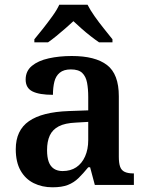

<svg xmlns="http://www.w3.org/2000/svg" viewBox="-20 -786 625 816"><path d="M203 10Q159 10 123.5 -7.5Q88 -25 67.5 -61Q47 -97 47 -152Q47 -232 103 -271Q159 -310 272 -314L355 -317V-374Q355 -408 350 -434.5Q345 -461 329.5 -476Q314 -491 281 -491Q251 -491 234 -477Q217 -463 211 -438.5Q205 -414 205 -383Q147 -383 118 -397.5Q89 -412 89 -448Q89 -484 115.5 -506Q142 -528 187 -538Q232 -548 285 -548Q385 -548 435 -509.5Q485 -471 485 -377V-120Q485 -93 490.5 -77.5Q496 -62 510 -55.5Q524 -49 546 -49H549V0H383L363 -75H355Q333 -48 313.5 -29Q294 -10 268.5 0Q243 10 203 10ZM246 -59Q280 -59 304 -75Q328 -91 341.5 -121Q355 -151 355 -191V-268L303 -265Q256 -263 229.5 -249Q203 -235 191.5 -210Q180 -185 180 -148Q180 -118 187 -98.5Q194 -79 209 -69Q224 -59 246 -59ZM126 -619Q142 -638 162.5 -664Q183 -690 202.5 -717Q222 -744 232 -766H352Q363 -744 382 -717Q401 -690 422 -664Q443 -638 458 -619V-606H401Q385 -617 365 -632.5Q345 -648 326 -665Q307 -682 292 -696Q277 -682 257.5 -665Q238 -648 219 -632.5Q200 -617 184 -606H126Z"/></svg>

Font: Noto Serif Gujarati SemiBold
Style: Regular
Weight: 600
Version: Version 2.102